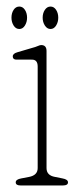

<svg xmlns="http://www.w3.org/2000/svg" viewBox="-20 -566 243 586"><path d="M122 -410.5V-53Q122 -30.5 148 -26L170.5 -21.5Q187.5 -18.5 187.5 -9.5Q187.5 0 172.5 0H42.5Q28 0 28 -9.5Q28 -18.5 45 -21.5L68.5 -26Q95 -31 95 -53V-363Q95 -385 76 -384H33.5Q19 -383 19 -394Q19 -402.5 33 -406.5L80.5 -420.5Q87 -422 94.5 -425.2Q102 -428.5 105.5 -428.5Q122 -428.5 122 -410.5ZM39 -477.5Q28.2 -477.5 21.6 -488Q15 -498.5 15 -512Q15 -526 21.6 -536Q28.2 -546 39 -546Q49.4 -546 56 -536Q62.6 -526 62.6 -512Q62.6 -498.5 56 -488Q49.4 -477.5 39 -477.5ZM134.2 -477.5Q123.8 -477.5 117 -488Q110.2 -498.5 110.2 -512Q110.2 -526 117 -536Q123.8 -546 134.2 -546Q144.6 -546 151.2 -536Q157.8 -526 157.8 -512Q157.8 -498.5 151.2 -488Q144.6 -477.5 134.2 -477.5Z"/></svg>

Font: Fraunces 144pt SuperSoft Thin
Style: Regular
Weight: 100
Version: Version 1.000;[0bf87f6ff]